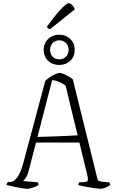

<svg xmlns="http://www.w3.org/2000/svg" viewBox="-20 -1180 740 1200"><path d="M151 0Q141 0 118.5 -3.5Q96 -7 70 -12.5Q44 -18 21 -24Q21 -30 24.5 -35.5Q28 -41 31 -43H47Q67 -43 88.5 -72.5Q110 -102 124 -155L263 -675Q275 -687 293 -698.5Q311 -710 328 -717.5Q345 -725 353 -725Q361 -725 377 -718Q393 -711 410 -701.5Q427 -692 435 -684L587 -70Q589 -58 593.5 -52.5Q598 -47 613 -45L663 -40Q665 -39 667 -33Q669 -27 669 -24Q658 -15 639.5 -7.5Q621 0 610 0Q598 0 569.5 -4Q541 -8 512.5 -13.5Q484 -19 470 -23Q470 -31 472.5 -35Q475 -39 477 -41H488Q517 -41 525.5 -47.5Q534 -54 524 -93L476 -289H205L162 -123Q155 -92 143.5 -73Q132 -54 124 -48L215 -41Q217 -40 219 -36Q221 -32 221 -24Q206 -14 184.5 -7Q163 0 151 0ZM214 -324Q282 -326 349.5 -328.5Q417 -331 465 -334L390 -645Q374 -657 351 -667.5Q328 -678 306 -679ZM350 -774Q308 -774 280.5 -800.5Q253 -827 253 -868Q253 -909 280.5 -936Q308 -963 350 -963Q392 -963 419.5 -936Q447 -909 447 -868Q447 -827 419.5 -800.5Q392 -774 350 -774ZM350 -809Q376 -809 392.5 -826Q409 -843 409 -868Q409 -894 392.5 -911Q376 -928 350 -928Q325 -928 309 -911Q293 -894 293 -868Q293 -843 309 -826Q325 -809 350 -809ZM292 -997Q277 -1003 273 -1013Q321 -1080 358.5 -1120Q396 -1160 408 -1160Q419 -1160 431 -1148.5Q443 -1137 447 -1121Z"/></svg>

Font: Texturina 72pt Thin
Style: Regular
Weight: 100
Designer: Guillermo Torres Carreño
Foundry: Omnibus-Type
Version: Version 1.002; ttfautohint (v1.8.3)